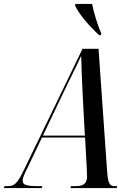

<svg xmlns="http://www.w3.org/2000/svg" viewBox="-77 -964 681 984"><path d="M431 -784H440L442 -792C424 -834 403 -900 395 -944H309L308 -935C329 -889 382 -829 431 -784ZM-57 0H137L140 -10H118C62 -10 39 -16 39 -37C39 -54 50 -76 63 -102L138 -259H359L368 -95C368 -81 369 -69 369 -59C369 -20 346 -10 310 -10H287L284 0H521L524 -10H513C481 -10 476 -28 471 -100L428 -714H346L48 -98C11 -20 -4 -10 -40 -10H-54ZM242 -477C290 -577 317 -629 339 -678C340 -629 344 -532 347 -473L358 -269H143Z"/></svg>

Font: Noto Serif Display ExtraCondensed Medium
Style: Italic
Weight: 500
Width: 2
Italic angle: -12°
Designer: Monotype Design Team
Foundry: Monotype Imaging Inc.
Version: Version 2.009